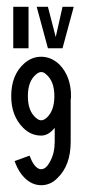

<svg xmlns="http://www.w3.org/2000/svg" viewBox="-20 -535 250 565"><path d="M140 -252Q140 -296 116 -316Q109 -323 101.5 -323Q94 -323 86 -316Q62 -296 62 -252Q62 -208 86 -188Q94 -181 101 -181Q110 -181 119 -190Q140 -211 140 -252ZM141 -159Q123 -136 101 -136Q71 -136 48 -159Q13 -194 13 -252Q13 -315 52 -349Q74 -368 101 -368Q131 -368 155 -345Q189 -310 189 -252Q189 -247 188 -241V-118Q188 -49 150 -12Q129 10 101.5 10Q74 10 52 -12Q36 -28 26 -53L23 -61L67 -77L70 -70Q76 -54 85 -45Q93 -37 101 -37Q116 -37 128 -61Q141 -85 141 -118ZM64 -515V-393H19V-515ZM197 -515 164 -393H157H128H121L88 -515H121L144 -426L164 -515Z"/></svg>

Font: Astronomicon
Style: Regular
Weight: 400
Version: Version 1.1